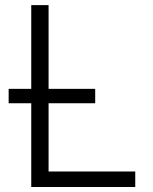

<svg xmlns="http://www.w3.org/2000/svg" viewBox="-20 -748 611 768"><path d="M105 0V-727.5H174.3V-62H521V0ZM14.6 -335V-392.6H360.8V-335Z"/></svg>

Font: Inter 16pt Light
Style: Regular
Weight: 300
Version: Version 4.001;git-66647c0bb